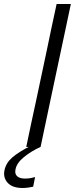

<svg xmlns="http://www.w3.org/2000/svg" viewBox="-84 -733 374 958"><path d="M47 0Q59.5 -60 71.2 -115.2Q83 -170.5 97.5 -237L147.5 -472.5Q161.5 -540.5 173.5 -597Q185.5 -653.5 198.5 -713H269.5Q257 -653.5 245 -597Q233 -540.5 218.5 -472.5L168.5 -237Q154.5 -170.5 142.8 -115.2Q131 -60 118.5 0ZM29 205Q-22.5 205 -46 178.8Q-69.5 152.5 -61.5 116Q-54 79.5 -22.2 52.2Q9.5 25 69.5 -5.5L73 -21L107 -24L118.5 0Q72 21 35.8 50.5Q-0.5 80 -6.5 111.5Q-11.5 134.5 1.5 146.2Q14.5 158 40.5 158Q56.5 158 69.8 155.5Q83 153 91 150.5L81.5 198.5Q71.5 201 56.8 203Q42 205 29 205Z"/></svg>

Font: Commissioner Light
Style: Italic
Weight: 300
Italic angle: -12°
Designer: Kostas Bartsokas
Foundry: Kostas Bartsokas
Version: Version 1.000; ttfautohint (v1.8.3)